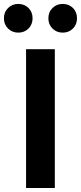

<svg xmlns="http://www.w3.org/2000/svg" viewBox="-68 -948 408 968"><path d="M63.4 0V-700H208.4V0ZM24 -783.5Q-6.4 -783.5 -27.3 -803.9Q-48.2 -824.3 -48.2 -855.8Q-48.2 -887.3 -27.3 -907.7Q-6.4 -928.2 24 -928.2Q55 -928.2 75.6 -907.8Q96.2 -887.4 96.2 -855.9Q96.2 -824.4 75.6 -804Q55 -783.5 24 -783.5ZM248.1 -783.5Q217.7 -783.5 196.8 -803.9Q175.9 -824.3 175.9 -855.8Q175.9 -887.3 196.8 -907.7Q217.7 -928.2 248.1 -928.2Q279.1 -928.2 299.7 -907.8Q320.2 -887.4 320.2 -855.9Q320.2 -824.4 299.7 -804Q279.1 -783.5 248.1 -783.5Z"/></svg>

Font: Red Hat Display
Style: Regular
Weight: 300
Designer: Pentagram, MCKL
Foundry: Pentagram, MCKL
Version: Version 1.023